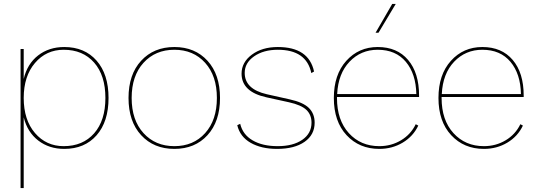

<svg xmlns="http://www.w3.org/2000/svg" viewBox="-20 -750 2741 980"><path d="M308 -510Q412 -510 473 -440.5Q534 -371 534 -250Q534 -129 473 -59.5Q412 10 308 10Q231 10 175.5 -32.5Q120 -75 101 -151V210H85V-500H101V-347Q119 -424 174.5 -467Q230 -510 308 -510ZM305 -4Q403 -4 460.5 -69.5Q518 -135 518 -250Q518 -365 460.5 -430.5Q403 -496 305 -496Q216 -496 158.5 -428.5Q101 -361 101 -250Q101 -138 158.5 -71Q216 -4 305 -4Z M700.5 -440Q765 -510 870 -510Q975 -510 1039 -440Q1103 -370 1103 -250Q1103 -130 1039 -60Q975 10 870 10Q765 10 700.5 -60Q636 -130 636 -250Q636 -370 700.5 -440ZM1027 -429.5Q967 -496 870 -496Q773 -496 712.5 -429.5Q652 -363 652 -250Q652 -137 712.5 -70.5Q773 -4 870 -4Q967 -4 1027 -70.5Q1087 -137 1087 -250Q1087 -363 1027 -429.5Z M1394 10Q1314 10 1259.5 -21Q1205 -52 1191 -111L1206 -118Q1219 -63 1269.5 -33.5Q1320 -4 1397 -4Q1476 -4 1523 -36.5Q1570 -69 1570 -124Q1570 -164 1544 -189Q1518 -214 1455 -228L1341 -253Q1213 -281 1213 -374Q1213 -432 1265.5 -471Q1318 -510 1398 -510Q1556 -510 1583 -385L1569 -377Q1544 -496 1398 -496Q1325 -496 1277 -462.5Q1229 -429 1229 -378Q1229 -295 1342 -269L1458 -243Q1527 -228 1556.5 -199Q1586 -170 1586 -124Q1586 -62 1534.5 -26Q1483 10 1394 10Z M2000 -730 1912 -583H1897L1982 -730ZM2119 -255H1700V-250Q1700 -137 1760.5 -70.5Q1821 -4 1916 -4Q1977 -4 2027 -34Q2077 -64 2102 -116L2115 -109Q2089 -54 2035.5 -22Q1982 10 1916 10Q1814 10 1749 -60Q1684 -130 1684 -250Q1684 -369 1747.5 -439.5Q1811 -510 1908 -510Q2007 -510 2063 -444Q2119 -378 2119 -262ZM1908 -496Q1822 -496 1764 -435Q1706 -374 1701 -270H2105Q2103 -373 2051.5 -434.5Q2000 -496 1908 -496Z M2653 -255H2234V-250Q2234 -137 2294.5 -70.5Q2355 -4 2450 -4Q2511 -4 2561 -34Q2611 -64 2636 -116L2649 -109Q2623 -54 2569.5 -22Q2516 10 2450 10Q2348 10 2283 -60Q2218 -130 2218 -250Q2218 -369 2281.5 -439.5Q2345 -510 2442 -510Q2541 -510 2597 -444Q2653 -378 2653 -262ZM2442 -496Q2356 -496 2298 -435Q2240 -374 2235 -270H2639Q2637 -373 2585.5 -434.5Q2534 -496 2442 -496Z"/></svg>

Font: Elaine Sans Thin
Style: Regular
Weight: 250
Designer: Wei Huang
Foundry: Wei Huang
Version: Version 2.001;December 24, 2019;FontCreator 12.0.0.2547 64-b